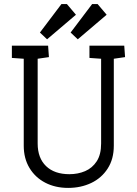

<svg xmlns="http://www.w3.org/2000/svg" viewBox="-20 -914 668 938"><path d="M313 4Q250 4 201 -21.5Q152 -47 124 -93.5Q96 -140 96 -202V-627L38 -631V-691H215L219 -635L164 -627V-213Q164 -142 205 -102.5Q246 -63 319 -63Q361 -63 396 -78Q431 -93 452.5 -126Q474 -159 474 -213V-627L417 -631V-691H587L591 -635L536 -627V-202Q536 -137 506 -90.5Q476 -44 425.5 -20Q375 4 313 4ZM210 -722 175 -755 280 -894H307L351 -842ZM360 -722 325 -755 430 -894H457L501 -842Z"/></svg>

Font: Kreon Light Light
Style: Regular
Weight: 300
Version: Version 2.002